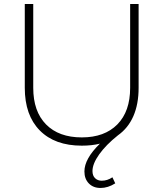

<svg xmlns="http://www.w3.org/2000/svg" viewBox="-20 -719 810 953"><path d="M668 -699V-283Q668 -202 642 -142.5Q616 -83 565 -47Q506 0 472.5 47Q439 94 439 130Q439 153 452 165.5Q465 178 485 178Q513 178 538 161L552 191Q516 214 479 214Q443 214 421 191.5Q399 169 399 132Q399 69 476 -6Q436 4 386 4Q252 4 177.5 -71.5Q103 -147 103 -283V-699H145V-283Q145 -166 208.5 -101.5Q272 -37 386 -37Q499 -37 562.5 -101.5Q626 -166 626 -283V-699Z"/></svg>

Font: Argentum Sans ExtraLight
Style: Regular
Weight: 275
Designer: Julieta Ulanovsky (Modified by Cristiano Sobral)
Foundry: Julieta Ulanovsky
Version: Version 1.000; ttfautohint (v1.5.65-e2d9)